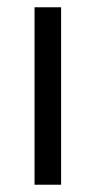

<svg xmlns="http://www.w3.org/2000/svg" viewBox="-20 -508 263 528"><path d="M75 0V-488H148V0Z"/></svg>

Font: Red Hat Text VF
Style: Regular
Weight: 400
Designer: Pentagram, MCKL
Foundry: Pentagram, MCKL
Version: Version 1.023